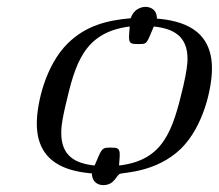

<svg xmlns="http://www.w3.org/2000/svg" viewBox="-20 -494 636 558"><path d="M87 -135C87 -19 177 4 247 10C248 39 269 44 280 44C313 44 317 16 329 11C340 7 435 7 506 -62C571 -126 596 -237 596 -295C596 -411 506 -434 436 -440C436 -469 414 -474 403 -474C390 -474 368 -467 360 -441C290 -435 229 -419 177 -368C112 -304 87 -193 87 -135ZM158 -108C158 -135 165 -163 170 -186C198 -306 222 -400 357 -417C356 -404 355 -394 355 -387C355 -369 359 -366 380 -366H382C409 -366 405 -366 427 -417C484 -411 525 -389 525 -323C525 -307 522 -285 513 -245C482 -113 455 -28 326 -13C328 -38 328 -42 328 -45C328 -64 320 -65 303 -65H298C274 -65 275 -59 255 -13C198 -19 158 -41 158 -108Z"/></svg>

Font: CMU Serif
Style: Italic
Weight: 500
Italic angle: -14.04°
Version: Version 0.7.0